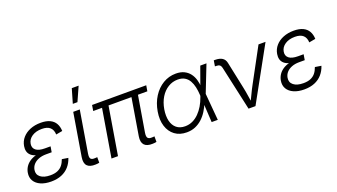

<svg xmlns="http://www.w3.org/2000/svg" viewBox="-64 -1272 3166 1805"><g transform="rotate(-20 1519.0 -369.5)"><path d="M210.9 9.8Q150.4 9.8 106.9 -9.3Q63.5 -28.3 43 -63Q22.5 -97.7 30.3 -143.6Q35.2 -172.9 51 -198.5Q66.9 -224.1 94.5 -243.4Q122.1 -262.7 162.1 -273.4Q202.1 -284.2 255.4 -284.2H313L307.1 -247.6H250Q210 -247.6 177.5 -235.4Q145 -223.1 124.5 -200.7Q104 -178.2 98.6 -147.5Q90.8 -102.5 124.8 -75.4Q158.7 -48.3 223.1 -48.3Q266.1 -48.3 295.4 -60.8Q324.7 -73.2 343.8 -96.9Q362.8 -120.6 374.5 -154.3L436.5 -144.5Q420.9 -96.7 390.4 -62Q359.9 -27.3 314.9 -8.8Q270 9.8 210.9 9.8ZM252.9 -260.3Q200.7 -260.3 165.5 -269.8Q130.4 -279.3 110.6 -296.9Q90.8 -314.5 84.5 -338.4Q78.1 -362.3 83 -390.6Q90.8 -437.5 121.1 -471.9Q151.4 -506.3 198.2 -525.1Q245.1 -543.9 303.2 -543.9Q358.9 -543.9 395 -526.6Q431.2 -509.3 449.2 -477.5Q467.3 -445.8 468.8 -401.9L404.3 -390.1Q402.8 -436 376 -460.9Q349.1 -485.8 293.9 -485.8Q234.9 -485.8 195.1 -459.5Q155.3 -433.1 148.4 -389.2Q142.1 -349.6 170.4 -326.7Q198.7 -303.7 260.7 -303.7H316.4L309.1 -260.3Z M656.7 2Q597.7 4.4 572.5 -22.9Q547.4 -50.3 556.6 -108.4L627.4 -535.6H692.9L624 -120.1Q617.7 -81.5 628.7 -67.9Q639.6 -54.2 671.9 -56.6Q679.7 -56.6 684.6 -57.1Q689.5 -57.6 693.8 -58.6V-2.4Q687 -1 677.2 0.5Q667.5 2 656.7 2ZM649.4 -607.4 690.9 -749.5H759.3L695.8 -607.4Z M1227.5 2Q1169.4 4.4 1144 -23.4Q1118.7 -51.3 1127.9 -108.4L1195.3 -515.1H1260.3L1194.3 -120.1Q1188.5 -82.5 1199.7 -68.4Q1210.9 -54.2 1243.2 -56.2Q1252 -56.6 1256.3 -56.9Q1260.7 -57.1 1266.1 -58.1V-2.4Q1258.8 -1 1248.8 0.5Q1238.8 2 1227.5 2ZM815.4 0 900.9 -515.1H965.8L880.4 0ZM806.6 -478.5 815.9 -535.6H1357.9L1348.1 -478.5Z M1566.4 11.2Q1496.1 11.2 1448.2 -24.4Q1400.4 -60.1 1380.6 -122.8Q1360.8 -185.5 1374.5 -266.6Q1388.2 -348.1 1428 -410.6Q1467.8 -473.1 1526.6 -508.5Q1585.4 -543.9 1655.3 -543.9Q1703.6 -543.9 1737.5 -527.3Q1771.5 -510.7 1793.2 -482.4Q1814.9 -454.1 1825.7 -417.7Q1836.4 -381.3 1838.4 -341.3H1860.8L1855.5 -270L1878.9 0H1817.4L1801.3 -278.8Q1799.3 -319.3 1791.3 -356.4Q1783.2 -393.6 1766.8 -422.4Q1750.5 -451.2 1722.7 -468Q1694.8 -484.9 1652.8 -484.9Q1600.6 -484.9 1556.2 -457.5Q1511.7 -430.2 1481.4 -380.9Q1451.2 -331.5 1439.9 -265.6Q1429.2 -200.2 1441.2 -151.1Q1453.1 -102.1 1486.1 -75Q1519 -47.9 1570.8 -47.9Q1611.3 -47.9 1646.2 -64.2Q1681.2 -80.6 1709.7 -109.4Q1738.3 -138.2 1760.5 -175.5Q1782.7 -212.9 1797.4 -255.4L1898.4 -535.6H1960.4L1855 -266.6L1836.9 -195.3H1816.4Q1799.8 -153.3 1776.4 -116Q1752.9 -78.6 1721.9 -50Q1690.9 -21.5 1652.3 -5.1Q1613.8 11.2 1566.4 11.2Z M2186.5 0 2088.4 -445.3Q2084 -464.8 2072 -473.1Q2060.1 -481.4 2037.1 -481.4H2025.4L2034.7 -538.6H2047.4Q2092.8 -538.6 2118.9 -521.5Q2145 -504.4 2151.9 -469.2L2208 -202.1Q2217.3 -159.2 2223.4 -116Q2229.5 -72.8 2236.8 -31.7H2216.3Q2237.3 -73.2 2257.3 -116.2Q2277.3 -159.2 2300.8 -202.1L2481 -535.6H2551.3L2255.9 0Z M2742.7 9.8Q2682.1 9.8 2638.7 -9.3Q2595.2 -28.3 2574.7 -63Q2554.2 -97.7 2562 -143.6Q2566.9 -172.9 2582.8 -198.5Q2598.6 -224.1 2626.2 -243.4Q2653.8 -262.7 2693.8 -273.4Q2733.9 -284.2 2787.1 -284.2H2844.7L2838.9 -247.6H2781.7Q2741.7 -247.6 2709.2 -235.4Q2676.8 -223.1 2656.2 -200.7Q2635.7 -178.2 2630.4 -147.5Q2622.6 -102.5 2656.5 -75.4Q2690.4 -48.3 2754.9 -48.3Q2797.9 -48.3 2827.1 -60.8Q2856.4 -73.2 2875.5 -96.9Q2894.5 -120.6 2906.2 -154.3L2968.3 -144.5Q2952.6 -96.7 2922.1 -62Q2891.6 -27.3 2846.7 -8.8Q2801.8 9.8 2742.7 9.8ZM2784.7 -260.3Q2732.4 -260.3 2697.3 -269.8Q2662.1 -279.3 2642.3 -296.9Q2622.6 -314.5 2616.2 -338.4Q2609.9 -362.3 2614.7 -390.6Q2622.6 -437.5 2652.8 -471.9Q2683.1 -506.3 2730 -525.1Q2776.9 -543.9 2835 -543.9Q2890.6 -543.9 2926.8 -526.6Q2962.9 -509.3 2981 -477.5Q2999 -445.8 3000.5 -401.9L2936 -390.1Q2934.6 -436 2907.7 -460.9Q2880.9 -485.8 2825.7 -485.8Q2766.6 -485.8 2726.8 -459.5Q2687 -433.1 2680.2 -389.2Q2673.8 -349.6 2702.1 -326.7Q2730.5 -303.7 2792.5 -303.7H2848.1L2840.8 -260.3Z"/></g></svg>

Font: Inter 20pt Light
Style: Italic
Weight: 300
Italic angle: -9.3988°
Version: Version 4.001;git-66647c0bb